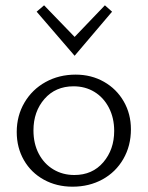

<svg xmlns="http://www.w3.org/2000/svg" viewBox="-20 -699 557 723"><path d="M43 -202Q43 -263 72 -312.5Q101 -362 151.5 -390Q202 -418 265 -418Q324 -418 371.5 -391Q419 -364 446 -317Q473 -270 473 -212Q473 -150 444.5 -100.5Q416 -51 366 -23.5Q316 4 253 4Q193 4 145 -22.5Q97 -49 70 -96Q43 -143 43 -202ZM410 -206Q410 -255 390 -293.5Q370 -332 335.5 -353Q301 -374 257 -374Q189 -374 147.5 -326.5Q106 -279 106 -208Q106 -158 126 -120Q146 -82 181 -61Q216 -40 260 -40Q328 -40 369 -88Q410 -136 410 -206ZM118 -655 146 -679 261 -560 375 -679 402 -655 261 -489Z"/></svg>

Font: Ysabeau Semilight
Style: Regular
Weight: 300
Designer: Christian Thalmann (Catharsis Fonts)
Version: Version 0.003